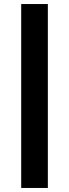

<svg xmlns="http://www.w3.org/2000/svg" viewBox="-20 -822 342 951"><path d="M85 -802H217V109H85Z"/></svg>

Font: Gontserrat
Style: Bold
Weight: 700
Designer: Julieta Ulanovsky
Foundry: Julieta Ulanovsky
Version: Version 6.001